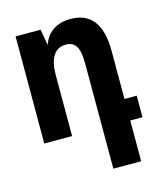

<svg xmlns="http://www.w3.org/2000/svg" viewBox="-114 -649 829 947"><g transform="rotate(-15 301.0 -176.0)"><path d="M347.2 -333Q347.2 -391.1 330.8 -417.5Q314.5 -443.8 278.8 -443.8Q235.8 -443.8 214.1 -409.4Q192.4 -375 192.4 -313V0H50.3V-546.9H178.2L192.4 -464.8Q207.5 -510.3 243.4 -535.2Q279.3 -560.1 334 -560.1Q410.6 -560.1 450 -509.3Q489.3 -458.5 489.3 -355V-109.9H551.8V0H489.3V208H347.2Z"/></g></svg>

Font: Hack
Style: Bold
Weight: 700
Monospace: yes
Designer: Christopher Simpkins
Foundry: Christopher Simpkins
Version: Version 2.017